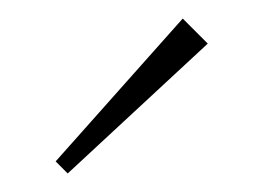

<svg xmlns="http://www.w3.org/2000/svg" viewBox="-20 -724 284 207"><path d="M53 -537 40 -550 177 -704 204 -677Z"/></svg>

Font: Outfit Thin Thin
Style: Regular
Weight: 250
Version: Version 1.100;gftools[0.9.27]